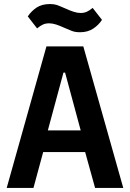

<svg xmlns="http://www.w3.org/2000/svg" viewBox="-20 -927 640 947"><path d="M588 0C588 0 391 -698 391 -698C391 -698 209 -698 209 -698C209 -698 13 0 13 0C13 0 145 0 145 0C145 0 193 -177 193 -177C193 -177 400 -177 400 -177C400 -177 449 0 449 0C449 0 588 0 588 0ZM378 -284C378 -284 216 -284 216 -284C216 -284 293 -569 293 -569C293 -569 301 -569 301 -569C301 -569 378 -284 378 -284ZM375 -768C400 -768 422 -774 440 -786C457 -797 472 -812 483 -829C483 -829 437 -888 437 -888C437 -888 437 -888 437 -888C426 -879 417 -873 408 -869C399 -865 389 -863 378 -863C378 -863 378 -863 378 -863C367 -863 355 -865 343 -869C331 -873 318 -878 303 -885C303 -885 303 -885 303 -885C291 -890 279 -895 267 -900C255 -905 241 -907 225 -907C225 -907 225 -907 225 -907C200 -907 178 -901 161 -890C143 -878 128 -863 117 -846C117 -846 163 -787 163 -787C163 -787 163 -787 163 -787C174 -796 183 -802 192 -806C201 -810 211 -812 222 -812C222 -812 222 -812 222 -812C233 -812 245 -810 257 -806C269 -802 282 -797 297 -790C297 -790 297 -790 297 -790C309 -785 321 -780 333 -775C345 -770 359 -768 375 -768C375 -768 375 -768 375 -768Z"/></svg>

Font: IBM Plex Mono Mod
Style: SemiBold
Weight: 500
Designer: Mike Abbink, Paul van der Laan, Pieter van Rosmalen
Foundry: Bold Monday
Version: ""